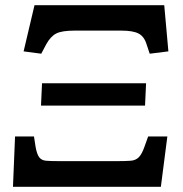

<svg xmlns="http://www.w3.org/2000/svg" viewBox="-20 -720 706 740"><path d="M139 -513 71 -522 113 -700H613L629 -522L557 -513L545 -549Q536 -579 514.5 -590.5Q493 -602 448 -602H267Q219 -602 197 -591Q175 -580 158 -549ZM138 -313 142 -399H543L539 -313ZM30 0 38 -194H111L117 -155Q122 -126 131 -114Q140 -102 157.5 -100.5Q175 -99 206 -99H434Q465 -99 484 -100.5Q503 -102 515 -114Q527 -126 537 -155L551 -194H625L600 0Z"/></svg>

Font: Literata 7pt SemiBold
Style: Italic
Weight: 600
Italic angle: -2°
Designer: Latin by Veronika Burian and Jose Scaglione. Greek by Irene Vlachou. Cyrillic by Vera Evstafieva
Foundry: TypeTogether
Version: Version 3.002